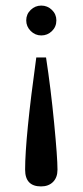

<svg xmlns="http://www.w3.org/2000/svg" viewBox="-20 -464 296 688"><path d="M182 -391Q182 -368 166 -352.5Q150 -337 128 -337Q106 -337 90 -353Q74 -369 74 -391Q74 -413 90 -428.5Q106 -444 128 -444Q150 -444 166 -428.5Q182 -413 182 -391ZM145 -258Q162 -147 174 -23Q186 101 186 144Q186 172 170 188Q154 204 127 204Q70 204 70 144Q70 31 110 -258Z"/></svg>

Font: Arapey
Style: Regular
Weight: 400
Designer: Eduardo Rodriguez Tunni
Foundry: Eduardo Rodriguez Tunni
Version: Version 4.000